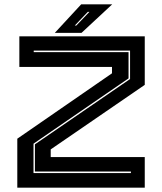

<svg xmlns="http://www.w3.org/2000/svg" viewBox="-20 -868 750 888"><path d="M60 0V-226.5L498 -529V-558.5H69.5V-700H649.5V-475.5L214.5 -177V-141.5H649.5V0ZM135 -67.5H585.5V-74.5H141.5V-200.5L581.5 -502.5V-634H136V-627H574.5V-505.5L135 -203.5ZM233.5 -716 355.5 -848H499L357 -716ZM326 -750H333L393.5 -813H386Z"/></svg>

Font: Tourney Expanded ExtraBold
Style: Regular
Weight: 800
Width: 7
Designer: Tyler Finck
Foundry: Etcetera Type Co
Version: Version 1.010; ttfautohint (v1.8.3)